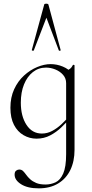

<svg xmlns="http://www.w3.org/2000/svg" viewBox="-20 -750 505 1051"><path d="M192 281Q131 281 95.5 258.5Q60 236 60 206Q60 190 68.5 184Q77 178 85 178Q98 178 106.5 186.5Q115 195 123.5 207Q132 219 145 231Q158 243 178 251.5Q198 260 229 260Q258 260 284 248Q310 236 326 200Q342 164 342 94V-361Q356 -368 364 -374Q372 -380 379 -394Q380 -396 384 -395Q388 -394 388 -392V70Q388 133 365 180.5Q342 228 298 254.5Q254 281 192 281ZM180 9Q142 9 109 -10Q76 -29 56.5 -66.5Q37 -104 37 -160Q37 -217 57.5 -261.5Q78 -306 111.5 -336.5Q145 -367 183.5 -383Q222 -399 257 -399Q292 -399 324 -385.5Q356 -372 374 -349L342 -295Q342 -321 325.5 -340Q309 -359 283.5 -369.5Q258 -380 232 -380Q191 -380 160 -355.5Q129 -331 111.5 -288Q94 -245 94 -188Q94 -114 125 -66.5Q156 -19 209 -19Q239 -19 266 -33.5Q293 -48 316 -69.5Q339 -91 358 -113L366 -106Q344 -80 316.5 -53.5Q289 -27 255 -9Q221 9 180 9ZM312 -476Q314 -474 308.5 -472.5Q303 -471 302 -474L234 -653L165 -474Q164 -471 158.5 -472.5Q153 -474 154 -476L222 -725Q223 -730 233 -730Q243 -730 245 -725Z"/></svg>

Font: Cormorant Infant Light
Style: Regular
Weight: 300
Designer: Christian Thalmann (Catharsis Fonts)
Foundry: Catharsis Fonts
Version: Version 4.001